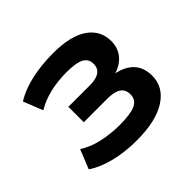

<svg xmlns="http://www.w3.org/2000/svg" viewBox="-128 -657 819 819"><g transform="rotate(-45 281.0 -248.0)"><path d="M270 10Q198 10 137.5 -5.5Q77 -21 38 -48L73 -135Q109 -111 160.5 -99.5Q212 -88 266 -88Q330 -88 360 -101.5Q390 -115 390 -148Q390 -178 369 -191.5Q348 -205 307 -205H165V-298H296Q332 -298 351.5 -311Q371 -324 371 -352Q371 -381 346.5 -394.5Q322 -408 264 -408Q210 -408 163.5 -397Q117 -386 79 -363L44 -451Q86 -478 147 -492Q208 -506 281 -506Q385 -506 439 -469Q493 -432 493 -366Q493 -325 468.5 -296Q444 -267 399 -255V-259Q436 -253 461.5 -237Q487 -221 499.5 -196.5Q512 -172 512 -139Q512 -71 449.5 -30.5Q387 10 270 10Z"/></g></svg>

Font: Nunito Sans 9pt
Style: Bold
Weight: 700
Version: Version 3.101;gftools[0.9.27]